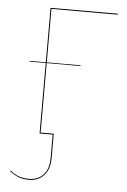

<svg xmlns="http://www.w3.org/2000/svg" viewBox="-52 -555 519 787"><g transform="rotate(5 207.5 -162.0)"><path d="M128 -513V-293H267V-290H128V-4H182V96Q182 142 158.5 167.5Q135 193 97 193Q70 193 51.5 185Q33 177 17 164L19 161Q35 175 53 182Q71 189 97 189Q134 189 156 165Q178 141 178 96V0H124V-290H57V-293H124V-517H401L400 -513Z"/></g></svg>

Font: FiraGO Four
Style: Regular
Weight: 100
Designer: bBox Type
Foundry: bBox Type GmbH
Version: Version 1.001